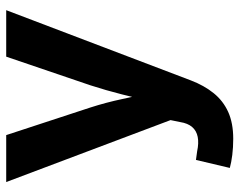

<svg xmlns="http://www.w3.org/2000/svg" viewBox="-98 -482 786 631"><g transform="rotate(-90 295.5 -166.0)"><path d="M59.6 195.8 85.9 84.5 114.3 88.4Q141.1 94.2 161.4 90.3Q181.6 86.4 194.1 72Q206.5 57.6 210.4 32.2L216.8 1L13.2 -539.1H167.5L258.3 -262.2Q274.9 -210.4 285.9 -158.4Q296.9 -106.4 310.1 -50.8H274.9Q288.1 -106.4 301.3 -158.7Q314.5 -210.9 331.1 -262.2L425.3 -539.1H578.1L347.2 67.9Q330.6 111.3 305.4 142.6Q280.3 173.8 243.7 190.4Q207 207 155.3 207Q127.4 207 102.3 203.9Q77.1 200.7 59.6 195.8Z"/></g></svg>

Font: Inter 18pt
Style: Bold
Weight: 700
Designer: Rasmus Andersson
Foundry: rsms
Version: Version 4.001;git-66647c0bb